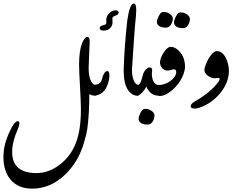

<svg xmlns="http://www.w3.org/2000/svg" viewBox="-20 -561 1396 1125"><path d="M503.4 -9.3Q503.4 103.5 491.7 193.4Q489.7 207.5 484.9 228Q480 248.5 471.7 276.4Q439 387.7 361.3 462.4Q275.4 544.4 168.5 544.4Q87.4 544.4 43 492.7Q0 443.4 0 356.9Q0 274.9 50.8 182.1Q69.3 148.9 84.5 148.9Q93.3 148.9 93.3 162.1Q93.3 175.8 84 196.3Q51.3 270.5 51.3 329.1Q51.3 453.1 193.8 453.1Q264.2 453.1 327.6 405.8Q391.1 358.4 421.9 283.2Q430.2 262.7 436.3 240.2Q442.4 217.8 446.3 192.4Q450.2 168 452.1 139.9Q454.1 111.8 454.1 79.6Q454.1 56.2 452.6 22.7Q451.2 -10.7 448.7 -55.2Q446.3 -99.6 444.8 -131.1Q443.4 -162.6 443.4 -181.6Q443.4 -262.2 460.4 -306.2Q475.6 -344.7 492.7 -344.7Q505.4 -344.7 505.4 -317.4V-309.6Q504.4 -294.4 503.7 -275.9Q502.9 -257.3 502.2 -237.8Q501.5 -218.3 500.7 -200Q500 -181.6 499.5 -167.5V-158.2Q499.5 -116.2 511.7 -89.4Q523.9 -63 541 -63V0Q520 0 503.4 -9.3Z M652.8 -467.8Q638.2 -462.4 637.7 -451.7L638.2 -455.6Q639.2 -455.6 639.2 -429.7Q639.2 -407.2 622.6 -393.6Q608.4 -381.8 588.4 -381.8Q564 -381.8 564 -396Q564 -409.2 586.4 -413.6Q601.1 -416.5 603.5 -425.3Q603.5 -424.3 603 -424.3Q602.5 -424.3 602.5 -443.4Q602.5 -452.1 605.5 -460.9Q608.4 -469.7 614 -477.1Q619.6 -484.4 627 -490Q634.3 -495.6 643.1 -498Q646.5 -499 649.4 -499.5Q652.3 -500 654.8 -500.5H658.2Q672.9 -500.5 675.3 -487.8V-485.8Q675.3 -475.6 652.8 -467.8ZM618.7 -95.2Q603 -8.8 534.2 0V-63.5Q569.3 -67.4 575.7 -92.3Q588.9 -144.5 608.9 -144.5Q621.1 -144.5 621.1 -118.7Q621.1 -108.4 618.7 -95.2Z M790.5 0.5Q753.4 0.5 731 -32.2Q704.6 -70.3 704.6 -146.5Q704.6 -155.8 705.1 -165Q709.5 -298.3 726.1 -443.8Q740.2 -540.5 764.2 -540.5Q778.3 -540.5 778.3 -501Q778.3 -485.8 776.4 -465.3Q768.6 -399.4 753.4 -156.2V-149.9Q753.4 -111.8 764.6 -87.4Q775.4 -64 790.5 -64Z M878.9 143.1Q867.2 168.9 845.2 168.9Q802.2 168.9 793 143.1Q792 140.6 792 136.7Q792 123 801.3 103.8Q810.5 84.5 819.8 79.1Q825.2 76.7 833 76.7Q855.5 76.7 875 94.2Q885.3 103.5 885.3 118.2Q885.3 129.4 878.9 143.1ZM789.1 -61.5Q804.2 -70.8 811.5 -102.1Q819.3 -133.3 826.7 -144Q841.8 -166 857.4 -166Q871.6 -166 871.6 -149.4Q871.6 -146 870.6 -138.9Q869.6 -131.8 869.6 -128.4Q869.6 -116.2 872.8 -101.6Q876 -86.9 882.3 -78.6Q895 -63 909.2 -63V-0.5Q882.8 -0.5 865 -15.4Q847.2 -30.3 837.4 -53.7Q819.3 -17.1 789.1 0Z M986.3 -424.8Q974.6 -398.9 952.6 -398.9Q909.7 -398.9 900.4 -424.8Q899.4 -427.2 899.4 -431.2Q899.4 -444.8 908.7 -464.1Q918 -483.4 927.2 -488.8Q932.6 -491.2 940.4 -491.2Q962.9 -491.2 982.4 -473.6Q992.7 -464.4 992.7 -449.7Q992.7 -438.5 986.3 -424.8ZM1086.4 -421.9Q1074.7 -396 1052.7 -396Q1009.8 -396 1000.5 -421.9Q999.5 -424.3 999.5 -428.2Q999.5 -441.9 1008.8 -461.2Q1018.1 -480.5 1027.3 -485.8Q1032.7 -488.3 1040.5 -488.3Q1063 -488.3 1082.5 -470.7Q1092.8 -461.4 1092.8 -446.8Q1092.8 -435.5 1086.4 -421.9ZM905.8 -63.5Q909.2 -63 912.6 -63Q926.3 -63 943.1 -68.4Q960 -73.7 975.8 -84.7Q991.7 -95.7 1002.2 -110.1Q1012.7 -124.5 1012.7 -139.6Q1012.7 -154.8 997.6 -154.8Q992.7 -154.8 989.3 -153.3Q975.1 -147.5 962.9 -147.5Q939 -147.5 926.8 -166.5Q917.5 -179.7 917.5 -194.8Q917.5 -198.2 918 -202.1Q921.9 -227.1 939.5 -253.9Q960.4 -286.6 981 -286.6Q1003.4 -286.6 1026.4 -265.1Q1052.2 -241.2 1060.5 -203.6Q1064 -189.5 1064 -171.4Q1064 -151.4 1056.4 -129.9Q1048.8 -108.4 1036.4 -88.1Q1023.9 -67.9 1007.6 -50.5Q991.2 -33.2 973.6 -20.8Q956.1 -8.3 938.5 -2.4Q927.2 1.5 917 1.5Q910.6 1.5 905.3 0Z M1315.4 -189Q1321.3 -168.5 1321.3 -146.5Q1321.3 -78.1 1270.8 -15.9Q1220.2 46.4 1145.5 70.8Q1132.8 75.2 1121.6 75.2Q1097.2 75.2 1097.2 61Q1097.2 46.9 1125.5 30.8Q1214.4 -20.5 1258.3 -79.6Q1267.1 -91.3 1267.1 -97.7Q1267.1 -104.5 1257.3 -104.5Q1254.9 -104.5 1249.3 -103.5Q1243.7 -102.5 1240.7 -102.5Q1218.3 -102.5 1198.7 -116.7Q1177.7 -131.8 1177.7 -151.9Q1177.7 -157.2 1179.2 -162.6Q1192.4 -207.5 1214.8 -236.3Q1234.9 -261.7 1249.5 -261.7Q1294.9 -261.7 1315.4 -189Z"/></svg>

Font: Dima Nastaligh Tahriri
Style: regular
Weight: 400
Designer: R.Balvardi
Foundry: Dima Software Group
Version: Version 1.00;November 13, 2018;FontCreator 11.5.0.2427 64-bi